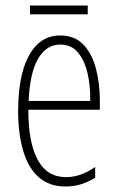

<svg xmlns="http://www.w3.org/2000/svg" viewBox="-20 -668 428 698"><path d="M199 -539Q252 -539 283.5 -505.5Q315 -472 329 -418Q343 -364 343 -303V-269H83Q83 -150 117 -87Q151 -24 220 -24Q246 -24 272.5 -33Q299 -42 326 -61V-22Q304 -8 277 1Q250 10 218 10Q159 10 121 -23.5Q83 -57 64.5 -119Q46 -181 46 -264Q46 -349 63 -410Q80 -471 114 -505Q148 -539 199 -539ZM199 -506Q149 -506 119 -455.5Q89 -405 84 -301H308Q309 -357 298 -403Q287 -449 263 -477.5Q239 -506 199 -506ZM299 -648V-616H89V-648Z"/></svg>

Font: Noto Sans Khmer ExtraCondensed ExtraLight
Style: Regular
Weight: 250
Width: 2
Designer: Danh Hong and the Monotype Design Team
Foundry: Monotype Imaging Inc.
Version: Version 2.004